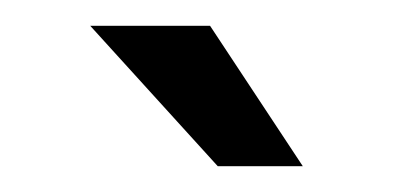

<svg xmlns="http://www.w3.org/2000/svg" viewBox="-20 -696 305 149"><path d="M215 -567 143 -676H50L149 -567Z"/></svg>

Font: Non Bureau Light
Style: Regular
Weight: 300
Designer: Jona Saucedo
Foundry: Non Foundry
Version: Version 1.000;FEAKit 1.0